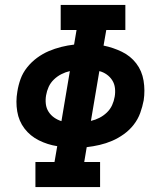

<svg xmlns="http://www.w3.org/2000/svg" viewBox="-20 -755 640 775"><path d="M123 0V-101H200L211 -165Q172 -171 137 -188.5Q102 -206 79 -236Q56 -266 49.5 -305.5Q43 -345 50 -385Q54 -411 63 -436Q72 -461 89.5 -483Q107 -505 129.5 -521.5Q152 -538 176.5 -548.5Q201 -559 227 -565.5Q253 -572 279 -575L289 -634H225V-735H486V-634H409L398 -571Q437 -563 472 -546Q507 -529 530 -499Q553 -469 559.5 -429.5Q566 -390 560 -350Q555 -324 546 -299Q537 -274 520 -252Q503 -230 480 -213.5Q457 -197 432.5 -186.5Q408 -176 382 -170Q356 -164 330 -161L320 -101H384V0ZM228 -266 262 -468Q244 -464 227.5 -455.5Q211 -447 197.5 -434Q184 -421 176.5 -404.5Q169 -388 166 -370Q163 -353 165 -335.5Q167 -318 176 -304Q185 -290 198.5 -280.5Q212 -271 228 -266ZM347 -267Q365 -271 381.5 -279.5Q398 -288 411.5 -301Q425 -314 432.5 -330.5Q440 -347 443 -365Q446 -382 444 -399.5Q442 -417 433 -431Q424 -445 410.5 -454.5Q397 -464 381 -468Z"/></svg>

Font: Iosevka Slab Extended Oblique
Style: Bold
Weight: 700
Width: 7
Italic angle: -9°
Monospace: yes
Designer: Belleve Invis
Foundry: Belleve Invis
Version: Version 11.1.1; ttfautohint (v1.8.3)